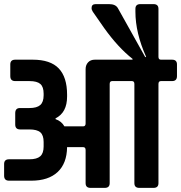

<svg xmlns="http://www.w3.org/2000/svg" viewBox="-140 -913 880 933"><path d="M642 -623H696Q720 -623 720 -600V-543Q720 -519 696 -519H642Q630 -519 630 -505V-23Q630 0 606 0H537Q513 0 513 -23V-505Q513 -519 501 -519H405Q393 -519 393 -505V-23Q393 0 369 0H300Q276 0 276 -23V-184Q276 -198 264 -198H186Q185 -119 140 -77Q95 -35 12 -35H-96Q-120 -35 -120 -59V-116Q-120 -139 -96 -139H3Q39 -139 55.5 -153.5Q72 -168 72 -201V-223Q72 -256 56 -270Q40 -284 3 -284H-42Q-66 -284 -66 -308V-363Q-66 -388 -43 -388H3Q39 -388 55.5 -402.5Q72 -417 72 -450V-458Q72 -491 56 -505Q40 -519 3 -519H-66Q-90 -519 -90 -543V-600Q-90 -623 -66 -623H19Q105 -623 145.5 -580.5Q186 -538 186 -453V-444Q186 -366 130 -338V-334Q159 -324 173 -299H264Q276 -299 276 -313V-577Q276 -597 288 -610Q300 -623 321 -623H504V-627Q434 -682 366 -777L311 -856Q305 -865 305 -874Q305 -893 325 -893H390Q422 -893 433 -873L566 -635L570 -637Q518 -753 518 -856V-870Q518 -893 542 -893H606Q630 -893 630 -870V-637Q630 -623 642 -623Z"/></svg>

Font: RajdhaniMono
Style: Bold
Weight: 700
Monospace: yes
Designer: Satya Rajpurohit, Jyotish Sonowal
Foundry: Indian Type Foundry
Version: Version 1.201;PS 1.0;hotconv 1.0.78;makeotf.lib2.5.61930; tt